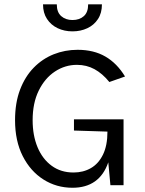

<svg xmlns="http://www.w3.org/2000/svg" viewBox="-20 -874 684 906"><path d="M322 12Q246.5 12 185 -27Q123.5 -66 87.2 -137.5Q51 -209 51 -307Q51 -388.5 74.5 -450.5Q98 -512.5 139 -554.5Q180 -596.5 233.2 -617.8Q286.5 -639 346 -639Q422.5 -639 477.2 -607.2Q532 -575.5 570 -513L496 -487Q463.5 -527 426 -547.5Q388.5 -568 343 -568Q287 -568 239.2 -536.5Q191.5 -505 162.8 -446.5Q134 -388 134 -307Q134 -235 157.2 -179.2Q180.5 -123.5 223.8 -91.8Q267 -60 327 -60Q373 -60 409 -80.8Q445 -101.5 466 -144.5Q487 -187.5 487 -253L329 -258V-311H563V0H501L491 -108Q449.5 12 322 12ZM322 -726Q283.5 -726 252 -741Q220.5 -756 201.8 -784.5Q183 -813 183 -853.5H248Q248 -816 269 -797.8Q290 -779.5 322 -779.5Q355 -779.5 375.5 -797.8Q396 -816 396 -853.5H461Q461 -812.5 442.2 -784Q423.5 -755.5 392 -740.8Q360.5 -726 322 -726Z"/></svg>

Font: Betina Sans
Style: Regular
Weight: 400
Designer: Jonathan Pinhorn (font) & Cristiano Sobral (main changes)
Version: Version 2.001;April 28, 2021;FontCreator 13.0.0.2655 32-bit;